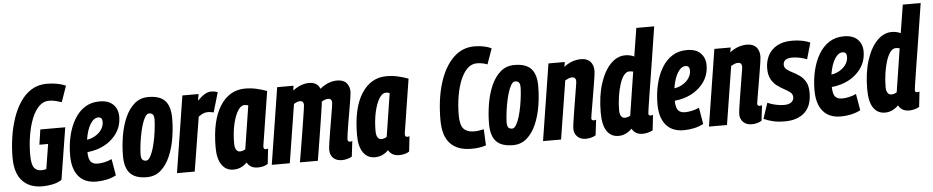

<svg xmlns="http://www.w3.org/2000/svg" viewBox="-42 -1044 6599 1358"><g transform="rotate(-5 3257.5 -365.0)"><path d="M215 10Q123 10 72 -45Q21 -100 21 -211Q21 -282 31.5 -353Q42 -424 63.5 -488Q85 -552 118.5 -602Q152 -652 199 -681Q246 -710 307 -710Q343 -710 377.5 -704Q412 -698 442 -685L402 -571Q383 -577 360.5 -583Q338 -589 311 -589Q272 -589 241.5 -558.5Q211 -528 190 -475.5Q169 -423 158 -356.5Q147 -290 147 -219Q147 -153 164.5 -128.5Q182 -104 216 -104Q240 -104 252 -110L280 -285H218L234 -392H411L352 -24Q326 -6 289 2Q252 10 215 10Z M738 -22Q706 -5 669 2.5Q632 10 598 10Q515 10 471.5 -42Q428 -94 428 -190Q428 -264 443.5 -329.5Q459 -395 489 -445.5Q519 -496 563.5 -524.5Q608 -553 668 -553Q732 -553 765 -520Q798 -487 798 -434Q798 -357 749.5 -299.5Q701 -242 622 -217Q586 -206 552 -203Q553 -152 569.5 -134Q586 -116 617 -116Q638 -116 663.5 -121Q689 -126 718 -139ZM649 -441Q618 -441 593 -401Q568 -361 557 -291Q578 -294 595 -301Q633 -317 655.5 -345.5Q678 -374 678 -407Q678 -441 649 -441Z M956 10Q875 10 837.5 -30Q800 -70 800 -153Q800 -222 811.5 -293Q823 -364 848.5 -423Q874 -482 915 -518Q956 -554 1015 -554Q1096 -554 1133 -514.5Q1170 -475 1170 -391Q1170 -321 1158.5 -250.5Q1147 -180 1121.5 -121Q1096 -62 1055 -26Q1014 10 956 10ZM960 -107Q976 -107 989.5 -130Q1003 -153 1013.5 -188.5Q1024 -224 1031 -263.5Q1038 -303 1041.5 -338Q1045 -373 1045 -392Q1045 -419 1035.5 -428.5Q1026 -438 1010 -438Q994 -438 980.5 -415Q967 -392 956.5 -356Q946 -320 939 -280.5Q932 -241 928.5 -207Q925 -173 925 -154Q925 -126 934.5 -116.5Q944 -107 960 -107Z M1371 -544 1363 -497Q1392 -527 1415.5 -540.5Q1439 -554 1461 -554Q1473 -554 1484 -552Q1495 -550 1507 -545L1466 -405Q1455 -408 1444 -409.5Q1433 -411 1425 -411Q1409 -411 1393 -405Q1377 -399 1358 -384L1296 0H1170L1256 -544Z M1743 10Q1690 10 1667 -32Q1647 -11 1623 -0.5Q1599 10 1570 10Q1518 10 1488 -33Q1458 -76 1458 -156Q1458 -348 1524 -451Q1590 -554 1702 -554Q1744 -554 1784.5 -544.5Q1825 -535 1856 -523Q1839 -416 1828 -346Q1817 -276 1810.5 -234Q1804 -192 1800.5 -171Q1797 -150 1796 -142.5Q1795 -135 1795 -133Q1795 -114 1811 -114Q1819 -114 1827 -117L1815 -9Q1787 10 1743 10ZM1666 -126 1714 -433Q1703 -438 1687 -438Q1661 -438 1639.5 -403Q1618 -368 1604.5 -308.5Q1591 -249 1591 -175Q1591 -144 1601 -129Q1611 -114 1627 -114Q1647 -114 1666 -126Z M2341 10Q2302 10 2279.5 -11.5Q2257 -33 2257 -72Q2257 -84 2262 -119Q2267 -154 2274.5 -199Q2282 -244 2289.5 -288Q2297 -332 2302 -363.5Q2307 -395 2307 -402Q2307 -414 2301 -422Q2295 -430 2280 -430Q2258 -430 2234 -414Q2234 -409 2233.5 -402.5Q2233 -396 2232 -391Q2227 -356 2219 -304.5Q2211 -253 2202 -196Q2193 -139 2184.5 -87Q2176 -35 2170 0H2043Q2049 -36 2057.5 -86Q2066 -136 2074.5 -189Q2083 -242 2090.5 -289Q2098 -336 2102.5 -367Q2107 -398 2107 -402Q2107 -415 2101 -423Q2095 -431 2081 -431Q2060 -431 2037 -415L1971 0H1843L1929 -544H2045L2040 -510Q2072 -534 2100.5 -544Q2129 -554 2156 -554Q2215 -554 2233 -506Q2267 -533 2297 -543.5Q2327 -554 2354 -554Q2400 -554 2421.5 -529Q2443 -504 2443 -466Q2443 -457 2438 -423.5Q2433 -390 2425 -345Q2417 -300 2409.5 -255Q2402 -210 2397 -176.5Q2392 -143 2392 -135Q2392 -115 2409 -115Q2412 -115 2416 -115.5Q2420 -116 2425 -118L2412 -9Q2399 0 2379 5Q2359 10 2341 10Z M2747 10Q2694 10 2671 -32Q2651 -11 2627 -0.5Q2603 10 2574 10Q2522 10 2492 -33Q2462 -76 2462 -156Q2462 -348 2528 -451Q2594 -554 2706 -554Q2748 -554 2788.5 -544.5Q2829 -535 2860 -523Q2843 -416 2832 -346Q2821 -276 2814.5 -234Q2808 -192 2804.5 -171Q2801 -150 2800 -142.5Q2799 -135 2799 -133Q2799 -114 2815 -114Q2823 -114 2831 -117L2819 -9Q2791 10 2747 10ZM2670 -126 2718 -433Q2707 -438 2691 -438Q2665 -438 2643.5 -403Q2622 -368 2608.5 -308.5Q2595 -249 2595 -175Q2595 -144 2605 -129Q2615 -114 2631 -114Q2651 -114 2670 -126Z M3259 10Q3162 10 3110.5 -44Q3059 -98 3059 -211Q3059 -360 3094 -472.5Q3129 -585 3192.5 -647.5Q3256 -710 3343 -710Q3376 -710 3407.5 -704Q3439 -698 3464 -685L3425 -575Q3406 -582 3388 -585.5Q3370 -589 3350 -589Q3313 -589 3283.5 -561Q3254 -533 3233.5 -483.5Q3213 -434 3202 -370Q3191 -306 3191 -233Q3191 -163 3216 -137Q3241 -111 3289 -111Q3306 -111 3324 -113.5Q3342 -116 3359 -120L3364 -5Q3340 3 3314.5 6.5Q3289 10 3259 10Z M3555 10Q3474 10 3436.5 -30Q3399 -70 3399 -153Q3399 -222 3410.5 -293Q3422 -364 3447.5 -423Q3473 -482 3514 -518Q3555 -554 3614 -554Q3695 -554 3732 -514.5Q3769 -475 3769 -391Q3769 -321 3757.5 -250.5Q3746 -180 3720.5 -121Q3695 -62 3654 -26Q3613 10 3555 10ZM3559 -107Q3575 -107 3588.5 -130Q3602 -153 3612.5 -188.5Q3623 -224 3630 -263.5Q3637 -303 3640.5 -338Q3644 -373 3644 -392Q3644 -419 3634.5 -428.5Q3625 -438 3609 -438Q3593 -438 3579.5 -415Q3566 -392 3555.5 -356Q3545 -320 3538 -280.5Q3531 -241 3527.5 -207Q3524 -173 3524 -154Q3524 -126 3533.5 -116.5Q3543 -107 3559 -107Z M3855 -544H3971L3965 -510Q3996 -534 4026.5 -544Q4057 -554 4086 -554Q4130 -554 4152.5 -529.5Q4175 -505 4175 -462Q4175 -454 4171.5 -428.5Q4168 -403 4162 -367Q4156 -331 4149.5 -292Q4143 -253 4137 -218Q4131 -183 4127 -159Q4123 -135 4123 -131Q4123 -115 4140 -115Q4143 -115 4147 -115.5Q4151 -116 4156 -118L4143 -9Q4130 0 4110.5 5Q4091 10 4073 10Q4034 10 4012 -12.5Q3990 -35 3990 -67Q3990 -81 3995 -116.5Q4000 -152 4007.5 -197Q4015 -242 4022 -286Q4029 -330 4034.5 -362Q4040 -394 4040 -402Q4040 -415 4033.5 -423Q4027 -431 4011 -431Q4000 -431 3987.5 -426Q3975 -421 3963 -414L3897 0H3769Z M4476 10Q4423 10 4400 -33Q4383 -15 4358.5 -2.5Q4334 10 4305 10Q4252 10 4222.5 -33Q4193 -76 4193 -165Q4193 -282 4221 -369.5Q4249 -457 4296 -505.5Q4343 -554 4401 -554Q4435 -554 4464 -540L4496 -740H4623Q4616 -696 4606.5 -635.5Q4597 -575 4586.5 -507.5Q4576 -440 4565.5 -375Q4555 -310 4546.5 -256Q4538 -202 4533 -168Q4528 -134 4528 -130Q4528 -114 4543 -114Q4551 -114 4560 -117L4548 -9Q4534 0 4514 5Q4494 10 4476 10ZM4360 -114Q4381 -114 4399 -126L4447 -434Q4433 -438 4420 -438Q4398 -438 4380.5 -415Q4363 -392 4350.5 -352.5Q4338 -313 4331 -265Q4324 -217 4324 -168Q4324 -144 4333.5 -129Q4343 -114 4360 -114Z M4908 -22Q4876 -5 4839 2.5Q4802 10 4768 10Q4685 10 4641.5 -42Q4598 -94 4598 -190Q4598 -264 4613.5 -329.5Q4629 -395 4659 -445.5Q4689 -496 4733.5 -524.5Q4778 -553 4838 -553Q4902 -553 4935 -520Q4968 -487 4968 -434Q4968 -357 4919.5 -299.5Q4871 -242 4792 -217Q4756 -206 4722 -203Q4723 -152 4739.5 -134Q4756 -116 4787 -116Q4808 -116 4833.5 -121Q4859 -126 4888 -139ZM4819 -441Q4788 -441 4763 -401Q4738 -361 4727 -291Q4748 -294 4765 -301Q4803 -317 4825.5 -345.5Q4848 -374 4848 -407Q4848 -441 4819 -441Z M5033 -544H5149L5143 -510Q5174 -534 5204.5 -544Q5235 -554 5264 -554Q5308 -554 5330.5 -529.5Q5353 -505 5353 -462Q5353 -454 5349.5 -428.5Q5346 -403 5340 -367Q5334 -331 5327.5 -292Q5321 -253 5315 -218Q5309 -183 5305 -159Q5301 -135 5301 -131Q5301 -115 5318 -115Q5321 -115 5325 -115.5Q5329 -116 5334 -118L5321 -9Q5308 0 5288.5 5Q5269 10 5251 10Q5212 10 5190 -12.5Q5168 -35 5168 -67Q5168 -81 5173 -116.5Q5178 -152 5185.5 -197Q5193 -242 5200 -286Q5207 -330 5212.5 -362Q5218 -394 5218 -402Q5218 -415 5211.5 -423Q5205 -431 5189 -431Q5178 -431 5165.5 -426Q5153 -421 5141 -414L5075 0H4947Z M5336 -21 5373 -132Q5396 -121 5428.5 -113.5Q5461 -106 5489 -106Q5525 -106 5542 -120Q5559 -134 5559 -155Q5559 -177 5542 -190.5Q5525 -204 5500.5 -217Q5476 -230 5451.5 -248Q5427 -266 5410 -296Q5393 -326 5393 -374Q5393 -423 5413.5 -464Q5434 -505 5477 -529.5Q5520 -554 5586 -554Q5625 -554 5658.5 -547Q5692 -540 5713 -529L5680 -414Q5657 -423 5630 -429Q5603 -435 5578 -435Q5512 -435 5512 -390Q5512 -369 5529 -355.5Q5546 -342 5570.5 -330Q5595 -318 5619.5 -300.5Q5644 -283 5660.5 -254Q5677 -225 5677 -177Q5677 -82 5625.5 -36Q5574 10 5487 10Q5437 10 5401.5 1.5Q5366 -7 5336 -21Z M6023 -22Q5991 -5 5954 2.5Q5917 10 5883 10Q5800 10 5756.5 -42Q5713 -94 5713 -190Q5713 -264 5728.5 -329.5Q5744 -395 5774 -445.5Q5804 -496 5848.5 -524.5Q5893 -553 5953 -553Q6017 -553 6050 -520Q6083 -487 6083 -434Q6083 -357 6034.5 -299.5Q5986 -242 5907 -217Q5871 -206 5837 -203Q5838 -152 5854.5 -134Q5871 -116 5902 -116Q5923 -116 5948.5 -121Q5974 -126 6003 -139ZM5934 -441Q5903 -441 5878 -401Q5853 -361 5842 -291Q5863 -294 5880 -301Q5918 -317 5940.5 -345.5Q5963 -374 5963 -407Q5963 -441 5934 -441Z M6368 10Q6315 10 6292 -33Q6275 -15 6250.5 -2.5Q6226 10 6197 10Q6144 10 6114.5 -33Q6085 -76 6085 -165Q6085 -282 6113 -369.5Q6141 -457 6188 -505.5Q6235 -554 6293 -554Q6327 -554 6356 -540L6388 -740H6515Q6508 -696 6498.5 -635.5Q6489 -575 6478.5 -507.5Q6468 -440 6457.5 -375Q6447 -310 6438.5 -256Q6430 -202 6425 -168Q6420 -134 6420 -130Q6420 -114 6435 -114Q6443 -114 6452 -117L6440 -9Q6426 0 6406 5Q6386 10 6368 10ZM6252 -114Q6273 -114 6291 -126L6339 -434Q6325 -438 6312 -438Q6290 -438 6272.5 -415Q6255 -392 6242.5 -352.5Q6230 -313 6223 -265Q6216 -217 6216 -168Q6216 -144 6225.5 -129Q6235 -114 6252 -114Z"/></g></svg>

Font: Georama Condensed
Style: Bold Italic
Weight: 700
Width: 3
Italic angle: -9°
Designer: Jean-Baptiste Levee
Foundry: Production Type
Version: Version 1.000